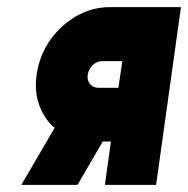

<svg xmlns="http://www.w3.org/2000/svg" viewBox="-20 -520 529 540"><path d="M134 -161 40 0H198L269 -122Q270 -122 270.5 -122Q271 -122 272 -122H292L275 0H419L489 -500H290Q215 -500 154 -445Q95 -390 83 -311Q72 -233 117 -177Q121 -172 125 -168Q129 -164 134 -161ZM324 -348 313 -273H258Q242 -273 233 -284Q224 -295 227 -311Q229 -325 242 -338Q253 -348 268 -348Z"/></svg>

Font: Unageo
Style: ExtraBold-Italic
Weight: 800
Designer: Richard Sepsi
Foundry: Richard Sepsi
Version: Version 2.000